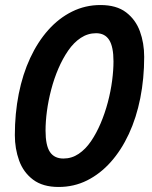

<svg xmlns="http://www.w3.org/2000/svg" viewBox="-20 -729 604 763"><path d="M213 14Q150 14 111.5 -15Q73 -44 56 -91Q39 -138 39 -192Q39 -278 54.5 -356Q70 -434 100 -498.5Q130 -563 172 -610Q214 -657 266.5 -683Q319 -709 379 -709Q443 -709 481 -680Q519 -651 536 -604.5Q553 -558 553 -503Q553 -417 537.5 -339Q522 -261 492 -196.5Q462 -132 420 -85Q378 -38 326 -12Q274 14 213 14ZM232 -99Q265 -99 292.5 -117.5Q320 -136 341.5 -167.5Q363 -199 380 -239Q397 -279 408.5 -322.5Q420 -366 425.5 -408Q431 -450 431 -485Q431 -543 414 -570Q397 -597 362 -597Q329 -597 301 -578.5Q273 -560 251 -528Q229 -496 212 -456.5Q195 -417 183.5 -373Q172 -329 166.5 -287.5Q161 -246 161 -210Q161 -151 178.5 -125Q196 -99 232 -99Z"/></svg>

Font: Ubuntu Sans
Style: Bold Italic
Weight: 700
Italic angle: -13.5°
Designer: Dalton Maag Ltd
Foundry: Dalton Maag Ltd
Version: Version 1.006